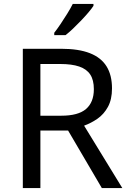

<svg xmlns="http://www.w3.org/2000/svg" viewBox="-20 -964 662 984"><path d="M294 -714Q383 -714 440.5 -691.5Q498 -669 526 -624Q554 -579 554 -511Q554 -454 533 -416Q512 -378 479.5 -355.5Q447 -333 411 -320L607 0H502L329 -295H187V0H97V-714ZM289 -636H187V-371H294Q381 -371 421 -405.5Q461 -440 461 -507Q461 -554 442.5 -582Q424 -610 386 -623Q348 -636 289 -636ZM459 -934Q450 -920 433 -900Q416 -880 395.5 -858.5Q375 -837 354.5 -817.5Q334 -798 316 -784H258V-796Q273 -815 290.5 -841Q308 -867 325 -894.5Q342 -922 353 -944H459Z"/></svg>

Font: Noto Sans Khmer UI
Style: Regular
Weight: 400
Designer: Danh Hong and the Monotype Design Team
Foundry: Monotype Imaging Inc.
Version: Version 2.002